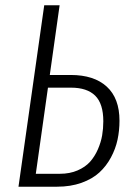

<svg xmlns="http://www.w3.org/2000/svg" viewBox="-20 -705 502 725"><path d="M247.1 -421.9Q335 -421.9 383.1 -377.9Q431.2 -334 431.2 -249Q431.2 -211.9 423.8 -177.5Q416.5 -143.1 398.9 -110.4Q381.3 -77.6 355 -53.5Q328.6 -29.3 287.6 -14.6Q246.6 0 195.8 0H49.8L147 -685.1H205.1L168 -421.9ZM206.1 -48.8Q243.7 -48.8 272.9 -61.5Q302.2 -74.2 320.1 -94.2Q337.9 -114.3 349.6 -141.1Q361.3 -168 365.7 -193.8Q370.1 -219.7 370.1 -247.1Q370.1 -313.5 339.4 -343.8Q308.6 -374 248 -374H161.1L115.2 -48.8Z"/></svg>

Font: Fira Sans Compressed Light
Style: Italic
Weight: 300
Width: 3
Italic angle: -8°
Designer: Carrois Corporate & Edenspiekermann AG
Foundry: Carrois Corporate GbR & Edenspiekermann AG
Version: Version 4.203;PS 004.203;hotconv 1.0.88;makeotf.lib2.5.64775